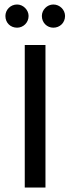

<svg xmlns="http://www.w3.org/2000/svg" viewBox="-20 -833 312 853"><path d="M182 -633H90V0H182V-633ZM4 -762C4 -732 26 -710 56 -710C83 -710 107 -732 107 -762C107 -789 83 -813 56 -813C26 -813 4 -789 4 -762ZM166 -762C166 -732 189 -710 217 -710C246 -710 269 -732 269 -762C269 -789 246 -813 217 -813C189 -813 166 -789 166 -762Z"/></svg>

Font: Tajawal Medium
Style: Regular
Weight: 500
Designer: Boutros Fonts
Foundry: Created by Boutros International 2017
Version: Version 1.700